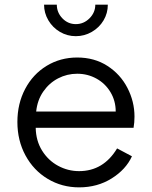

<svg xmlns="http://www.w3.org/2000/svg" viewBox="-20 -796 655 828"><path d="M55 -270Q55 -349 88.5 -412.5Q122 -476 181 -512Q240 -548 313 -548Q387 -548 443 -512Q499 -476 529.5 -417Q560 -358 560 -293Q560 -268 556 -245H134Q135 -189 161.5 -146.5Q188 -104 230.5 -81Q273 -58 321 -58Q426 -58 485 -156L549 -122Q523 -65 461.5 -26.5Q400 12 321 12Q247 12 186 -24.5Q125 -61 90 -125.5Q55 -190 55 -270ZM479 -315Q479 -361 456.5 -398.5Q434 -436 396 -457Q358 -478 313 -478Q269 -478 230.5 -458Q192 -438 166.5 -401Q141 -364 136 -315ZM170 -776H225Q225 -742 249 -717Q273 -692 307 -692Q341 -692 366 -717Q391 -742 391 -776H445Q445 -739 426.5 -708Q408 -677 376 -658.5Q344 -640 307 -640Q270 -640 238.5 -658.5Q207 -677 188.5 -708.5Q170 -740 170 -776Z"/></svg>

Font: Eudoxus Sans
Style: Regular
Weight: 400
Designer: Stijn de Vries
Foundry: tokotype
Version: Version 2.005